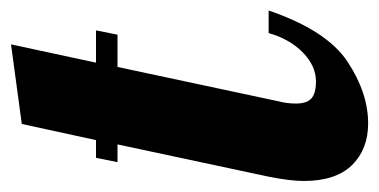

<svg xmlns="http://www.w3.org/2000/svg" viewBox="-202 -504 704 357"><g transform="rotate(-90 150.5 -326.0)"><path d="M-8 -114Q-8 -139 0 -179L60 -460H27L35 -500H68L98 -638L246 -658L212 -500H272L264 -460H204L140 -160Q136 -145 136 -128Q136 -108 145.5 -99.5Q155 -91 177 -91Q206 -91 231 -115.5Q256 -140 267 -179H309Q272 -71 214 -32.5Q156 6 99 6Q51 6 21.5 -24Q-8 -54 -8 -114Z"/></g></svg>

Font: Lobster
Style: Regular
Weight: 400
Designer: Impallari Type
Foundry: Impallari Type
Version: Version 2.100